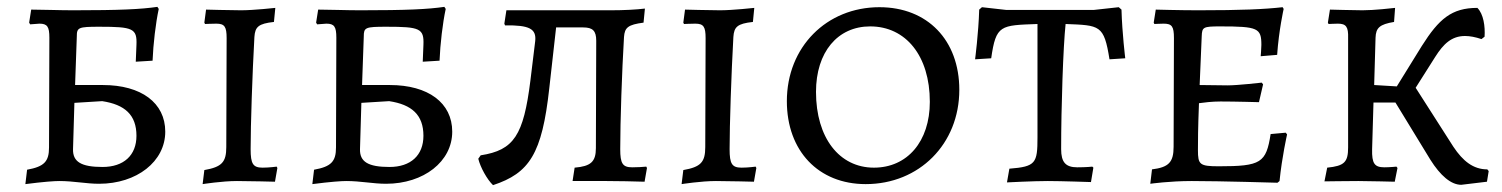

<svg xmlns="http://www.w3.org/2000/svg" viewBox="-20 -528 4380 560"><path d="M269 8C379 8 462 -57 462 -144C462 -228 392 -280 280 -280H199L204 -421C204 -448 208 -450 270 -450C368 -450 380 -445 378 -397L376 -348L425 -351C427 -400 434 -460 443 -502L439 -508C392 -501 329 -498 193 -498C153 -498 102 -500 71 -500L65 -462L68 -457L95 -459C118 -459 124 -450 124 -418L123 -98C123 -57 109 -42 59 -33L54 9C108 2 139 0 153 0C195 0 231 8 269 8ZM279 -41C217 -41 192 -56 193 -93L197 -228L278 -233C344 -223 378 -193 378 -132C378 -75 341 -41 279 -41Z M571 9C571 9 628 0 671 0C709 0 782 2 782 2L789 -38L787 -42C787 -42 765 -39 746 -39C718 -39 711 -50 711 -93C711 -163 716 -313 722 -420C724 -450 734 -459 779 -464L783 -505C783 -505 720 -498 683 -498C648 -498 587 -500 581 -500L576 -462L578 -458C578 -458 599 -459 611 -459C635 -459 641 -450 641 -417L640 -99C640 -55 627 -41 576 -32Z M1106 8C1216 8 1299 -57 1299 -144C1299 -228 1229 -280 1117 -280H1036L1041 -421C1041 -448 1045 -450 1107 -450C1205 -450 1217 -445 1215 -397L1213 -348L1262 -351C1264 -400 1271 -460 1280 -502L1276 -508C1229 -501 1166 -498 1030 -498C990 -498 939 -500 908 -500L902 -462L905 -457L932 -459C955 -459 961 -450 961 -418L960 -98C960 -57 946 -42 896 -33L891 9C945 2 976 0 990 0C1032 0 1068 8 1106 8ZM1116 -41C1054 -41 1029 -56 1030 -93L1034 -228L1115 -233C1181 -223 1215 -193 1215 -132C1215 -75 1178 -41 1116 -41Z M1865 -42C1856 -41 1838 -40 1824 -40C1796 -40 1789 -51 1789 -93C1789 -174 1794 -320 1800 -420C1802 -448 1812 -456 1857 -462L1861 -503C1837 -500 1800 -498 1761 -498H1457L1451 -459L1453 -454C1524 -455 1545 -444 1541 -408L1527 -293C1507 -133 1479 -90 1382 -75L1375 -65C1381 -40 1401 -4 1418 12C1524 -23 1561 -79 1582 -270L1602 -448H1681C1709 -448 1719 -438 1719 -409L1718 -96C1718 -56 1703 -43 1656 -39L1650 0H1749C1782 0 1830 1 1860 2L1867 -38Z M1968 9C1968 9 2025 0 2068 0C2106 0 2179 2 2179 2L2186 -38L2184 -42C2184 -42 2162 -39 2143 -39C2115 -39 2108 -50 2108 -93C2108 -163 2113 -313 2119 -420C2121 -450 2131 -459 2176 -464L2180 -505C2180 -505 2117 -498 2080 -498C2045 -498 1984 -500 1978 -500L1973 -462L1975 -458C1975 -458 1996 -459 2008 -459C2032 -459 2038 -450 2038 -417L2037 -99C2037 -55 2024 -41 1973 -32Z M2505 9C2661 9 2778 -108 2778 -266C2778 -411 2685 -507 2545 -507C2391 -507 2275 -391 2275 -233C2275 -88 2367 9 2505 9ZM2529 -39C2428 -39 2360 -126 2360 -260C2360 -376 2423 -451 2518 -451C2622 -451 2692 -365 2692 -231C2692 -115 2626 -39 2529 -39Z M2917 4C2917 4 2994 0 3036 0C3075 0 3162 3 3162 3L3169 -39L3166 -42C3166 -42 3149 -40 3122 -40C3088 -40 3075 -55 3075 -93C3075 -216 3081 -393 3088 -458C3188 -454 3200 -456 3216 -355L3262 -358C3262 -358 3253 -430 3251 -500L3243 -507L3170 -499H2915L2844 -507L2836 -500C2834 -431 2824 -355 2824 -355L2871 -358C2885 -456 2898 -454 3006 -458V-127C3006 -52 3001 -42 2924 -36Z M3335 8C3335 8 3391 0 3456 0C3540 0 3706 5 3706 5L3712 0C3719 -70 3734 -136 3734 -136L3730 -141L3686 -137C3673 -53 3658 -43 3535 -43C3479 -43 3474 -48 3474 -90C3474 -115 3474 -151 3477 -227C3491 -229 3515 -232 3540 -232C3583 -232 3652 -230 3652 -230L3664 -282L3660 -287C3660 -287 3590 -279 3561 -279L3479 -280L3485 -422C3486 -449 3489 -451 3539 -451C3649 -451 3659 -446 3659 -397C3659 -386 3657 -364 3657 -364L3705 -368C3710 -440 3724 -502 3724 -502L3721 -507C3668 -501 3601 -498 3474 -498C3422 -498 3351 -500 3351 -500L3345 -462L3347 -458C3347 -458 3365 -459 3374 -459C3398 -459 3404 -451 3404 -417L3403 -100C3403 -55 3389 -40 3340 -34Z M4318 -34C4277 -34 4247 -58 4219 -100L4109 -272L4166 -362C4190 -400 4214 -423 4253 -423C4267 -423 4283 -420 4301 -414L4310 -421C4312 -451 4307 -487 4289 -505C4214 -505 4177 -473 4127 -394L4054 -276L3988 -280L3992 -418C3993 -447 4004 -457 4046 -464L4049 -505C4040 -504 3988 -498 3954 -498C3926 -498 3864 -500 3859 -500L3853 -462L3855 -458C3856 -458 3873 -459 3882 -459C3906 -459 3913 -450 3912 -417V-98C3912 -55 3901 -44 3851 -39L3843 1C3851 1 3903 0 3942 0C3977 0 4042 2 4048 2L4056 -38L4053 -42C4053 -42 4033 -40 4018 -40C3989 -40 3981 -51 3982 -93L3986 -229H4050L4152 -62C4181 -16 4212 11 4242 11L4317 2L4322 -29Z"/></svg>

Font: Alegreya SC
Style: Regular
Weight: 400
Designer: Juan Pablo del Peral
Foundry: Huerta Tipografica
Version: Version 2.007;PS 002.007;hotconv 1.0.88;makeotf.lib2.5.64775